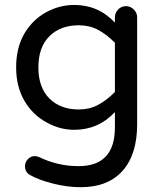

<svg xmlns="http://www.w3.org/2000/svg" viewBox="-20 -529 656 784"><path d="M100.6 184.6Q82 172.9 82 149.4Q82 133.8 93.8 121.1Q105.5 108.4 122.1 108.4Q129.9 108.4 139.6 112.3Q215.8 149.4 300.8 149.4Q449.2 149.4 449.2 -8.8V-71.3Q381.8 1 283.2 1Q224.6 1 171.9 -28.3Q114.3 -58.6 80.1 -116.7Q45.9 -174.8 45.9 -253.9Q45.9 -335.9 81.1 -394.5Q115.2 -450.2 169.4 -479.5Q223.6 -508.8 283.2 -508.8Q381.8 -508.8 449.2 -436.5V-458Q449.2 -476.6 462.4 -490.2Q475.6 -503.9 494.1 -503.9Q512.7 -503.9 526.4 -490.2Q540 -476.6 540 -458V-21.5Q540 101.6 480.5 168.5Q420.9 235.4 309.6 235.4Q254.9 235.4 196.8 220.7Q138.7 206.1 100.6 184.6ZM449.2 -153.3V-354.5Q414.1 -389.6 379.4 -407.7Q344.7 -425.8 301.8 -425.8Q226.6 -425.8 181.6 -380.9Q136.7 -335.9 136.7 -253.9Q136.7 -171.9 181.6 -127Q226.6 -82 301.8 -82Q344.7 -82 379.4 -100.1Q414.1 -118.2 449.2 -153.3Z"/></svg>

Font: KTXP_ComRound
Style: Medium
Weight: 500
Version: Version 1.01;May 16, 2022;FontCreator 13.0.0.2683 64-bit